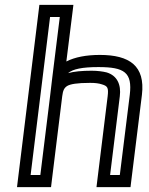

<svg xmlns="http://www.w3.org/2000/svg" viewBox="-20 -745 613 790"><path d="M391 -519C335 -519 288 -510 253 -492L279 -700L282 -725H257H167H142L139 -700L53 0L50 25H75H165H190L193 0L236 -349C239 -373 244 -383 256 -391C269 -399 297 -404 351 -404C372 -404 387 -402 399 -398C423 -391 427 -384 423 -349L380 0L377 25H402H492H517L520 0L564 -355C578 -474 513 -519 391 -519ZM186 -349 180 -300 146 -25H106L186 -675H226L195 -425L186 -349ZM385 -469C492 -469 525 -447 514 -355L473 -25H433L473 -349C479 -397 462 -434 419 -447C403 -451 381 -454 357 -454C318 -454 284 -451 260 -444C280 -461 318 -469 385 -469Z"/></svg>

Font: Gamestation Text Outline
Style: Italic
Weight: 400
Designer: Jonas Hecksher
Foundry: Jonas Hecksher, Playtypeª, e-types AS
Version: Version 1.003